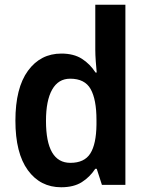

<svg xmlns="http://www.w3.org/2000/svg" viewBox="-20 -780 619 810"><path d="M238 10Q150 10 97.5 -62Q45 -134 45 -271Q45 -409 98 -481.5Q151 -554 239 -554Q291 -554 325.5 -532Q360 -510 383 -474H388Q386 -494 384 -521.5Q382 -549 382 -570V-760H509V0H410L388 -68H382Q359 -33 325 -11.5Q291 10 238 10ZM277 -93Q336 -93 361 -132.5Q386 -172 387 -254V-274Q387 -360 362.5 -404Q338 -448 276 -448Q226 -448 200 -402Q174 -356 174 -270Q174 -93 277 -93Z"/></svg>

Font: Noto Sans Bengali SemiCondensed SemiBold
Style: Regular
Weight: 600
Width: 4
Designer: Joana Ranito - Universal Thirst; Jelle Bosma - Monotype Design Team
Foundry: Universal Thirst ehf.
Version: Version 3.000; ttfautohint (v1.8.4.7-5d5b)